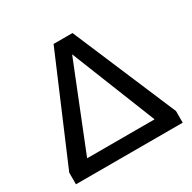

<svg xmlns="http://www.w3.org/2000/svg" viewBox="-156 -860 1018 1017"><g transform="rotate(-30 353.5 -351.5)"><path d="M26.9 0V-71.3L295.9 -703.1H411.6L679.7 -71.3V0ZM147 -89.8H559.6L353.5 -606.4Z"/></g></svg>

Font: Schibsted Grotesk Medium
Style: Regular
Weight: 500
Designer: Bakken & Baeck AS, Henrik Kongsvoll
Foundry: Schibsted ASA
Version: Version 1.100;gftools[0.9.25]